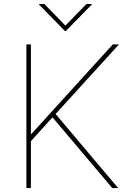

<svg xmlns="http://www.w3.org/2000/svg" viewBox="-20 -952 656 972"><path d="M113.6 0V-727.3H136.4V-274.1H139.2L551.1 -727.3H582.4L261.4 -375L578.1 0H548.3L245.7 -358L136.4 -237.2V0ZM204.5 -931.8 311.1 -822.4 417.6 -931.8H444.6V-929L313.9 -795.5H308.2L177.6 -929V-931.8Z"/></svg>

Font: Inter Thin BETA
Style: Regular
Weight: 100
Designer: Rasmus Andersson
Foundry: rsms
Version: Version 3.011;git-f93a4a705